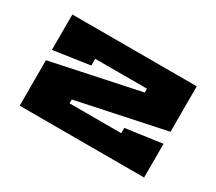

<svg xmlns="http://www.w3.org/2000/svg" viewBox="-81 -856 778 691"><g transform="rotate(30 308.5 -510.5)"><path d="M50 -321V-510L416 -587V-603H201V-575L50 -553V-700H567V-511L201 -434V-418H416V-440L567 -461V-321Z"/></g></svg>

Font: Stalinist One
Style: Regular
Weight: 400
Designer: Jovanny Lemonad
Foundry: Alexey Maslov, Jovanny Lemonad
Version: Version 3.004